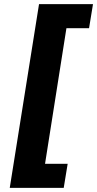

<svg xmlns="http://www.w3.org/2000/svg" viewBox="-20 -725 468 925"><path d="M27 180 168 -705H428L409 -589H300L197 64H306L287 180Z"/></svg>

Font: Nunito Sans 7pt SemiCondensed ExtraBold
Style: Italic
Weight: 800
Width: 4
Italic angle: -9°
Designer: Vernon Adams
Foundry: Vernon Adams
Version: Version 3.101;gftools[0.9.27]